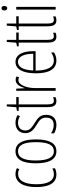

<svg xmlns="http://www.w3.org/2000/svg" viewBox="880 -1647 777 2577"><g transform="rotate(-90 1268.5 -358.5)"><path d="M214 10C241 10 274 3 298 -8V-43C271 -31 244 -24 218 -24C124 -24 84 -117 84 -259C84 -422 136 -504 223 -504C246 -504 267 -499 287 -488L300 -520C277 -532 251 -539 221 -539C111 -539 46 -440 46 -258C46 -91 100 10 214 10Z M686 -265C686 -437 639 -539 526 -539C417 -539 365 -444 365 -267C365 -84 420 10 527 10C634 10 686 -82 686 -265ZM403 -267C403 -421 439 -505 526 -505C616 -505 649 -416 649 -266C649 -101 611 -24 527 -24C442 -24 403 -108 403 -267Z M1016 -127C1016 -213 967 -244 901 -285C837 -325 806 -352 806 -407C806 -470 847 -505 908 -505C940 -505 974 -495 997 -479L1013 -510C985 -529 948 -539 909 -539C816 -539 770 -481 770 -408C770 -329 820 -293 887 -252C946 -215 978 -193 978 -128C978 -63 945 -26 880 -26C838 -26 796 -41 767 -63V-21C792 -5 831 10 881 10C970 10 1016 -43 1016 -127Z M1206 -24C1166 -24 1156 -53 1156 -115V-496H1254V-529H1156V-656H1128L1118 -529L1069 -519V-496H1119V-116C1119 -33 1137 10 1200 10C1221 10 1237 6 1252 -1V-35C1241 -29 1223 -24 1206 -24Z M1484 -537C1421 -537 1392 -471 1375 -416H1373L1367 -529H1338V0H1375V-278C1375 -381 1413 -500 1483 -500C1497 -500 1512 -495 1521 -491L1530 -527C1515 -535 1498 -537 1484 -537Z M1726 -539C1623 -539 1573 -433 1573 -264C1573 -97 1625 10 1745 10C1787 10 1823 -3 1853 -22V-61C1817 -36 1783 -24 1747 -24C1655 -24 1610 -109 1610 -269H1870V-303C1870 -425 1832 -539 1726 -539ZM1726 -506C1804 -506 1836 -412 1835 -301H1611C1617 -439 1659 -506 1726 -506Z M2072 -24C2032 -24 2022 -53 2022 -115V-496H2120V-529H2022V-656H1994L1984 -529L1935 -519V-496H1985V-116C1985 -33 2003 10 2066 10C2087 10 2103 6 2118 -1V-35C2107 -29 2089 -24 2072 -24Z M2291 -24C2251 -24 2241 -53 2241 -115V-496H2339V-529H2241V-656H2213L2203 -529L2154 -519V-496H2204V-116C2204 -33 2222 10 2285 10C2306 10 2322 6 2337 -1V-35C2326 -29 2308 -24 2291 -24Z M2447 -727C2425 -727 2417 -709 2417 -688C2417 -667 2427 -650 2446 -650C2465 -650 2477 -665 2477 -689C2477 -709 2469 -727 2447 -727ZM2465 -529H2428V0H2465Z"/></g></svg>

Font: Noto Sans Thai Looped ExtraCondensed ExtraLight
Style: Regular
Weight: 200
Width: 2
Designer: Sasikarn Vongin, Ben Mitchell
Foundry: The Fontpad Ltd
Version: Version 1.001